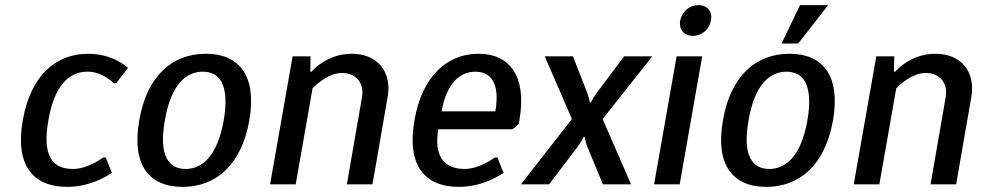

<svg xmlns="http://www.w3.org/2000/svg" viewBox="-20 -720 3850 750"><path d="M322 -440C382 -440 424 -395 424 -395H434L480 -455C480 -455 424 -510 324 -510C199 -510 99 -425 69 -250C38 -75 108 10 243 10C343 10 417 -45 417 -45L393 -105H383C383 -105 325 -60 265 -60C185 -60 144 -110 169 -250C193 -390 252 -440 322 -440Z M954 -250C984 -425 914 -510 784 -510C654 -510 554 -425 524 -250C493 -75 563 10 693 10C823 10 923 -75 954 -250ZM854 -250C829 -110 770 -60 705 -60C640 -60 599 -110 624 -250C648 -390 707 -440 772 -440C837 -440 878 -390 854 -250Z M1316 -435C1371 -435 1404 -395 1394 -340L1335 0H1435L1494 -340C1512 -440 1454 -510 1354 -510C1254 -510 1197 -440 1197 -440H1192L1193 -500H1123L1035 0H1135L1201 -375C1201 -375 1256 -435 1316 -435Z M1849 -510C1729 -510 1629 -425 1599 -250C1568 -75 1638 10 1773 10C1873 10 1947 -45 1947 -45L1923 -105H1913C1913 -105 1855 -60 1795 -60C1715 -60 1674 -110 1692 -215H1982L2006 -235L2009 -250C2039 -425 1969 -510 1849 -510ZM1837 -440C1897 -440 1934 -395 1915 -285H1705C1724 -395 1777 -440 1837 -440Z M2264 -185C2264 -185 2268 -161 2275 -145L2335 0H2445L2334 -255L2528 -500H2418L2313 -360C2301 -344 2288 -320 2288 -320H2284C2284 -320 2279 -344 2273 -360L2218 -500H2108L2214 -255L2015 0H2125L2235 -145C2248 -161 2260 -185 2260 -185Z M2623 -500 2535 0H2635L2723 -500ZM2757 -640C2764 -675 2743 -700 2708 -700C2673 -700 2644 -675 2637 -640C2631 -605 2652 -580 2687 -580C2722 -580 2751 -605 2757 -640Z M3234 -250C3264 -425 3194 -510 3064 -510C2934 -510 2834 -425 2804 -250C2773 -75 2843 10 2973 10C3103 10 3203 -75 3234 -250ZM3134 -250C3109 -110 3050 -60 2985 -60C2920 -60 2879 -110 2904 -250C2928 -390 2987 -440 3052 -440C3117 -440 3158 -390 3134 -250ZM3105 -700 3033 -550H3098L3215 -700Z M3596 -435C3651 -435 3684 -395 3674 -340L3615 0H3715L3774 -340C3792 -440 3734 -510 3634 -510C3534 -510 3477 -440 3477 -440H3472L3473 -500H3403L3315 0H3415L3481 -375C3481 -375 3536 -435 3596 -435Z"/></svg>

Font: Scada
Style: Italic
Weight: 400
Designer: Jovanny Lemonad
Foundry: Jovanny Lemonad
Version: Version 3.005